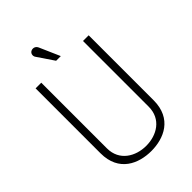

<svg xmlns="http://www.w3.org/2000/svg" viewBox="-255 -970 1077 1077"><g transform="rotate(-45 283.0 -431.5)"><path d="M74 -701V-186C74 -39 186 7 285 7C384 7 495 -39 495 -186V-701H450V-180C450 -81 369 -34 285 -34C202 -34 119 -81 119 -180V-701ZM249 -850C242 -866 227 -873 211 -868C193 -862 189 -841 198 -828L265 -729H302Z"/></g></svg>

Font: Advent Pro
Style: Light
Weight: 300
Designer: Andreas Kalpakidis
Foundry: Andreas Kalpakidis
Version: Version 2.002 2007